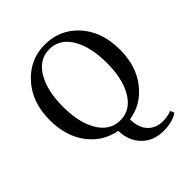

<svg xmlns="http://www.w3.org/2000/svg" viewBox="-263 -914 1305 1305"><g transform="rotate(-45 389.5 -261.5)"><path d="M230 -130Q287 -27 390 -27Q493 -27 550 -130Q601 -222 601 -368Q601 -515 550 -608Q493 -711 390 -711Q287 -711 230 -608Q179 -515 179 -368Q179 -222 230 -130ZM686 196Q631 232 549 232Q447 232 387 167Q331 108 329 13Q209 -9 133 -105Q51 -209 51 -368Q51 -544 155 -653Q251 -755 390 -755Q530 -755 625 -656Q728 -548 728 -368Q728 -209 643 -104Q564 -5 441 14Q440 92 481 137Q522 182 591 182Q631 182 675 167Z"/></g></svg>

Font: `n[OS CN SemiBold
Style: <[WOS[P|ûg*[NI>           
Weight: 600
Designer: Ryoko NISHIZUKA ¬âXZm¬º[P (kana & ideographs); Frank Grie√ühammer (Latin, Greek & Cyrillic); Wenlong ZHANG _ e¬á¬ü¬ô (b
Foundry: Adobe Systems Incorporated
Version: Version 1.00 April 7, 2017, initial release